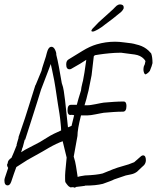

<svg xmlns="http://www.w3.org/2000/svg" viewBox="-31 -826 721 870"><path d="M288 23 285 21Q278 19 265 -1Q264 -5 264 -18Q264 -24 264 -32Q264 -40 265 -49L271 -112L253 -186Q225 -176 190 -156Q186 -154 179 -149.5Q172 -145 161 -139L93 -101L54 -76L43 -69Q38 -55 32 -38.5Q26 -22 20 -3Q14 14 4 14Q-11 14 -11 -8Q-11 -11 -10.5 -14Q-10 -17 -9 -20L6 -65Q1 -73 1 -78Q1 -83 4 -86V-87Q4 -100 21 -111Q29 -128 45 -169H44Q45 -174 47.5 -182.5Q50 -191 54 -204L52 -202L82 -290Q90 -313 101 -350Q112 -387 129 -439L131 -442L157 -505Q159 -515 164.5 -531.5Q170 -548 177 -570Q178 -575 179.5 -580Q181 -585 182 -589Q187 -607 195 -612Q199 -614 202 -614Q212 -614 218.5 -600.5Q225 -587 224 -578Q230 -555 236 -522.5Q242 -490 249 -449L250 -446Q255 -433 258 -414Q261 -395 264 -370L277 -249L291 -255H293L305 -304Q300 -305 296 -305.5Q292 -306 288 -305Q275 -305 275 -326Q275 -351 290 -351Q314 -351 317 -351Q320 -362 324.5 -378.5Q329 -395 336 -416Q336 -420 338 -430.5Q340 -441 342.5 -450.5Q345 -460 345 -460Q351 -488 360 -555Q350 -548 332.5 -537.5Q315 -527 290 -513Q288 -512 284 -512Q269 -512 269 -534Q269 -551 280 -557L342 -595Q376 -616 407 -625Q448 -637 490 -637Q509 -637 530 -634Q571 -630 585 -625Q613 -619 632 -605Q641 -599 654 -584Q660 -568 660 -540Q658 -529 648 -505Q641 -495 629 -489Q623 -489 620 -502Q619 -505 619 -512Q619 -515 619.5 -518.5Q620 -522 621 -526Q626 -534 627 -544Q628 -545 628 -547Q628 -552 621 -559Q606 -575 579.5 -579Q553 -583 526 -586Q523 -587 519 -587Q515 -587 511 -587Q491 -587 464.5 -584.5Q438 -582 419 -579Q400 -576 400 -576Q396 -574 394 -571L384 -485L370 -415L365 -396Q364 -389 360.5 -377.5Q357 -366 352 -349H365Q373 -349 382 -350.5Q391 -352 402 -354Q415 -357 424.5 -358.5Q434 -360 439 -361Q462 -363 484.5 -364.5Q507 -366 529 -366Q542 -366 542 -346Q542 -320 526 -320Q505 -320 483.5 -318.5Q462 -317 439 -315Q434 -314 425 -312.5Q416 -311 402 -308Q392 -306 382 -304.5Q372 -303 364 -303H336Q320 -240 320 -210L303 -116L304 -113Q310 -95 313.5 -72.5Q317 -50 321 -24Q325 -26 333 -27.5Q341 -29 354 -31Q407 -33 434 -40L481 -59Q489 -62 502 -66.5Q515 -71 534 -76Q548 -79 577 -91L609 -119Q614 -122 617 -122Q630 -122 630 -100Q630 -88 622 -78Q618 -74 609.5 -66.5Q601 -59 590 -48Q578 -39 563 -36L539 -31L486 -13Q479 -9 466.5 -4.5Q454 0 435 7Q419 11 399 13Q379 15 354 15V16Q349 17 339 18Q329 19 314 21Q307 27 301 22ZM64 -136Q68 -138 72.5 -141Q77 -144 82 -147L149 -182L180 -201Q197 -212 213.5 -220Q230 -228 246 -235Q246 -240 245.5 -247Q245 -254 244 -264Q242 -287 238.5 -310.5Q235 -334 231 -357L220 -430Q217 -453 205 -509L199 -536Q196 -529 192 -517Q188 -505 181 -488L155 -420Q148 -398 137 -362Q126 -326 109 -274L83 -193H81L71 -155V-156Q71 -161 69 -151Q67 -141 64 -136ZM389 -683Q381 -683 384 -690Q386 -694 388.5 -696.5Q391 -699 392 -700L417 -726Q449 -755 467.5 -771.5Q486 -788 490 -793Q505 -810 520 -805Q532 -802 529 -787Q526 -780 518 -772Q495 -753 477 -739Q459 -725 445 -715Q429 -702 416 -694.5Q403 -687 395 -684Q394 -684 392.5 -683.5Q391 -683 389 -683Z"/></svg>

Font: Square Peg
Style: Regular
Weight: 400
Designer: Robert E. Leuschke
Foundry: Robert E. Leuschke
Version: Version 1.010; ttfautohint (v1.8.4.7-5d5b)